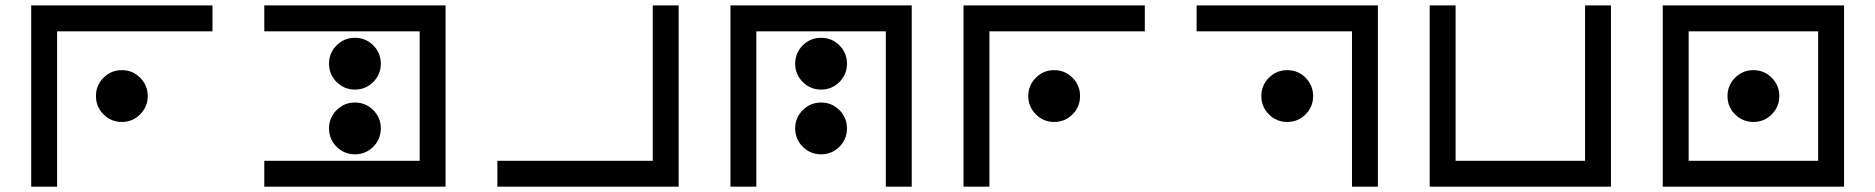

<svg xmlns="http://www.w3.org/2000/svg" viewBox="-20 -704 7071 724"><path d="M781.2 -683.6V-585.9H195.3V0H97.7V-683.6ZM439.5 -244.1Q398.9 -244.1 370.4 -272.7Q341.8 -301.3 341.8 -341.8Q341.8 -382.3 370.4 -410.9Q398.9 -439.5 439.5 -439.5Q480 -439.5 508.5 -410.9Q537.1 -382.3 537.1 -341.8Q537.1 -301.3 508.5 -272.7Q480 -244.1 439.5 -244.1Z M976.6 0V-97.7H1562.5V-585.9H976.6V-683.6H1660.2V0ZM1318.4 -366.2Q1277.8 -366.2 1249.3 -394.8Q1220.7 -423.3 1220.7 -463.9Q1220.7 -504.4 1249.3 -533Q1277.8 -561.5 1318.4 -561.5Q1358.9 -561.5 1387.5 -533Q1416 -504.4 1416 -463.9Q1416 -423.3 1387.5 -394.8Q1358.9 -366.2 1318.4 -366.2ZM1318.4 -122.1Q1277.8 -122.1 1249.3 -150.6Q1220.7 -179.2 1220.7 -219.7Q1220.7 -260.3 1249.3 -288.8Q1277.8 -317.4 1318.4 -317.4Q1358.9 -317.4 1387.5 -288.8Q1416 -260.3 1416 -219.7Q1416 -179.2 1387.5 -150.6Q1358.9 -122.1 1318.4 -122.1Z M1855.5 0V-97.7H2441.4V-683.6H2539.1V0Z M2734.4 -683.6H3418V0H3320.3V-585.9H2832V0H2734.4ZM3076.2 -366.2Q3035.6 -366.2 3007.1 -394.8Q2978.5 -423.3 2978.5 -463.9Q2978.5 -504.4 3007.1 -533Q3035.6 -561.5 3076.2 -561.5Q3116.7 -561.5 3145.3 -533Q3173.8 -504.4 3173.8 -463.9Q3173.8 -423.3 3145.3 -394.8Q3116.7 -366.2 3076.2 -366.2ZM3076.2 -122.1Q3035.6 -122.1 3007.1 -150.6Q2978.5 -179.2 2978.5 -219.7Q2978.5 -260.3 3007.1 -288.8Q3035.6 -317.4 3076.2 -317.4Q3116.7 -317.4 3145.3 -288.8Q3173.8 -260.3 3173.8 -219.7Q3173.8 -179.2 3145.3 -150.6Q3116.7 -122.1 3076.2 -122.1Z M4296.9 -683.6V-585.9H3710.9V0H3613.3V-683.6ZM3955.1 -244.1Q3914.6 -244.1 3886 -272.7Q3857.4 -301.3 3857.4 -341.8Q3857.4 -382.3 3886 -410.9Q3914.6 -439.5 3955.1 -439.5Q3995.6 -439.5 4024.2 -410.9Q4052.7 -382.3 4052.7 -341.8Q4052.7 -301.3 4024.2 -272.7Q3995.6 -244.1 3955.1 -244.1Z M5175.8 0H5078.1V-585.9H4492.2V-683.6H5175.8ZM4834 -244.1Q4793.5 -244.1 4764.9 -272.7Q4736.3 -301.3 4736.3 -341.8Q4736.3 -382.3 4764.9 -410.9Q4793.5 -439.5 4834 -439.5Q4874.5 -439.5 4903.1 -410.9Q4931.6 -382.3 4931.6 -341.8Q4931.6 -301.3 4903.1 -272.7Q4874.5 -244.1 4834 -244.1Z M5371.1 -683.6H5468.8V-97.7H5957V-683.6H6054.7V0H5371.1Z M6347.7 -585.9V-97.7H6835.9V-585.9ZM6250 -683.6H6933.6V0H6250ZM6591.8 -244.1Q6551.3 -244.1 6522.7 -272.7Q6494.1 -301.3 6494.1 -341.8Q6494.1 -382.3 6522.7 -410.9Q6551.3 -439.5 6591.8 -439.5Q6632.3 -439.5 6660.9 -410.9Q6689.5 -382.3 6689.5 -341.8Q6689.5 -301.3 6660.9 -272.7Q6632.3 -244.1 6591.8 -244.1Z"/></svg>

Font: BabelStone Leeson
Style: Regular
Weight: 400
Designer: Andrew West
Foundry: BabelStone
Version: Version 1.02 November 6, 2013